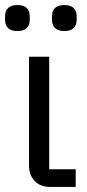

<svg xmlns="http://www.w3.org/2000/svg" viewBox="-30 -741 345 761"><path d="M-10 -664V-675Q-10 -721 39 -721Q88 -721 88 -675V-664Q88 -618 39 -618Q-10 -618 -10 -664ZM176 -664V-675Q176 -721 225 -721Q274 -721 274 -675V-664Q274 -618 225 -618Q176 -618 176 -664ZM270 -70V0H170Q130 0 107.5 -23.5Q85 -47 85 -85V-516H165V-70Z"/></svg>

Font: Aneliza
Style: Regular
Weight: 400
Designer: Mike Abbink, Paul van der Laan, Pieter van Rosmalen
Foundry: Bold Monday
Version: Version 3.0